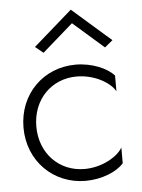

<svg xmlns="http://www.w3.org/2000/svg" viewBox="-52 -738 585 790"><g transform="rotate(-5 241.0 -343.5)"><path d="M270 -641 397 -530 430 -557 270 -697 110 -557 143 -530ZM87 -230C87 -342 166 -421 270 -421C343 -421 408 -383 428 -346V-411C400 -443 337 -470 270 -470C137 -470 34 -369 34 -230C34 -92 137 10 270 10C337 10 400 -16 428 -49V-114C408 -78 343 -39 270 -39C166 -39 87 -118 87 -230Z"/></g></svg>

Font: Jost Light
Style: Regular
Weight: 300
Version: Version 3.710